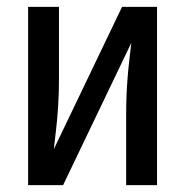

<svg xmlns="http://www.w3.org/2000/svg" viewBox="-20 -540 540 560"><path d="M62 0V-520H152V-312Q152 -286 151 -260Q150 -234 148 -208.5Q146 -183 143 -157Q140 -131 137 -105L336 -520H438V0H348V-208Q348 -234 349 -260Q350 -286 352 -311.5Q354 -337 357 -363Q360 -389 363 -415L164 0Z"/></svg>

Font: Iosevka Bendy Medium
Style: Regular
Weight: 500
Monospace: yes
Designer: Belleve Invis
Foundry: Belleve Invis
Version: Version 30.1.2